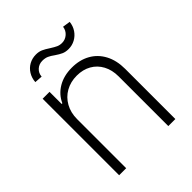

<svg xmlns="http://www.w3.org/2000/svg" viewBox="-200 -825 941 941"><g transform="rotate(-45 271.0 -354.5)"><path d="M125 0H76.2V-530.3H124V-446.3H128.9Q147.5 -488.3 188.2 -512.7Q229 -537.1 285.2 -537.1Q338.9 -537.1 379.6 -514.4Q420.4 -491.7 443.1 -449Q465.8 -406.2 465.8 -347.7V0H417V-344.7Q417 -388.7 399.2 -422.1Q381.3 -455.6 349.1 -473.9Q316.9 -492.2 274.4 -492.2Q231.4 -492.2 197.5 -473.1Q163.6 -454.1 144.3 -419.4Q125 -384.8 125 -339.8ZM206.1 -707Q226.1 -707 241.5 -700.2Q256.8 -693.4 277.3 -679.7Q296.4 -667.5 308.8 -661.9Q321.3 -656.2 336.9 -656.2Q359.4 -656.2 376.5 -671.1Q393.6 -686 396.5 -709L436.5 -703.1Q433.6 -676.3 419.7 -655.8Q405.8 -635.3 384.5 -623.8Q363.3 -612.3 338.9 -612.3Q318.4 -612.3 303.5 -618.9Q288.6 -625.5 269.5 -638.7Q252.9 -650.9 239.3 -657Q225.6 -663.1 207 -663.1Q183.6 -663.1 167.2 -648.2Q150.9 -633.3 149.4 -610.4L108.4 -613.3Q110.4 -640.1 123.5 -661.6Q136.7 -683.1 158.4 -695.1Q180.2 -707 206.1 -707Z"/></g></svg>

Font: Pretendard Std ExtraLight
Style: Regular
Weight: 200
Designer: Base glyphs from Inter by Rasmus Andersson; Hangeul glyphs from Noto Sans CJK(Source Han Sans) by Jang Soo-young and Kan
Foundry: Kil Hyung-jin
Version: Version 1.309